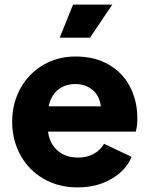

<svg xmlns="http://www.w3.org/2000/svg" viewBox="-20 -804 651 836"><path d="M33 -274Q33 -354 69 -419Q105 -484 168 -521Q231 -558 308 -558Q392 -558 453 -523Q514 -488 546 -426.5Q578 -365 578 -289Q578 -252 571 -231H189Q196 -179 230.5 -148.5Q265 -118 320 -118Q359 -118 388 -134Q417 -150 433 -178L553 -121Q528 -61 464.5 -24.5Q401 12 318 12Q234 12 169 -26Q104 -64 68.5 -129.5Q33 -195 33 -274ZM419 -341Q414 -385 384 -411.5Q354 -438 308 -438Q263 -438 232.5 -413Q202 -388 192 -341ZM298 -784H469L372 -640H240Z"/></svg>

Font: Evergrow Sans 
Style: ExtraBold
Weight: 800
Foundry: 10Web
Version: Version 1.000